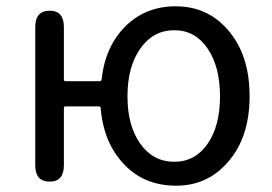

<svg xmlns="http://www.w3.org/2000/svg" viewBox="-20 -577 865 610"><path d="M376 -53Q309 -122 300 -233Q300 -239 294 -239H188Q183 -239 183 -234V-52Q183 0 138 0Q92 0 92 -52V-491Q92 -543 138 -543Q183 -543 183 -491V-324Q183 -319 188 -319H296Q302 -319 303 -325Q314 -430 380 -495Q444 -557 538 -557Q639 -557 704 -482Q773 -403 773 -271.5Q773 -140 704 -62Q639 13 539.5 13Q440 13 376 -53ZM426 -120Q467 -63 533.5 -63Q600 -63 639.5 -120Q679 -177 679 -271Q679 -365 639.5 -423Q600 -481 533.5 -481Q467 -481 426 -423Q385 -365 385 -271Q385 -177 426 -120Z"/></svg>

Font: Resource Han Rounded KR
Style: Regular
Weight: 400
Designer: Cyano Hao (round all glyphs); Ryoko NISHIZUKA 西塚涼子 (kana, bopomofo & ideographs); Paul D. Hunt (Latin, Greek & Cyrillic)
Foundry: Cyano Hao
Version: 0.990